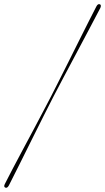

<svg xmlns="http://www.w3.org/2000/svg" viewBox="-50 -766 502 919"><path d="M205 -302Q187 -267 159.8 -213Q132.5 -159 102.2 -97.8Q72 -36.5 43 21.2Q14 79 -7.5 121.5Q-15.5 136 -24.5 132Q-33.5 128.5 -27 115Q-12.5 86 9.5 44.2Q31.5 2.5 57.2 -45.8Q83 -94 108.8 -142.2Q134.5 -190.5 156.8 -233Q179 -275.5 194.5 -305Q210 -335.5 232 -379Q254 -422.5 278.8 -472Q303.5 -521.5 328.2 -571Q353 -620.5 374.5 -663.2Q396 -706 411.5 -735.5Q418.5 -749 428 -745.5Q436 -742.5 430.5 -728.5Q408 -685.5 377.2 -627.2Q346.5 -569 313.5 -507.2Q280.5 -445.5 251.8 -391.2Q223 -337 205 -302Z"/></svg>

Font: Fraunces 144pt SemiBold
Style: Italic
Weight: 600
Italic angle: -16°
Version: Version 1.000;[0bf87f6ff]